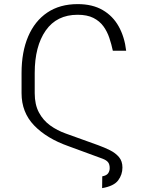

<svg xmlns="http://www.w3.org/2000/svg" viewBox="-20 -742 733 953"><path d="M486.9 191.8 487.6 133.2Q509.2 129.3 516.9 117.9Q524.5 106.5 524.5 92.7Q524.5 73.5 516.3 63.2Q508.2 52.9 488.6 45.5L319.2 -16.7Q211.6 -54.7 149.3 -119.5Q87 -184.3 87 -279.5V-379.3Q87 -484.4 119.9 -561.1Q152.7 -637.8 214.8 -679.7Q277 -721.6 365.4 -721.6Q438.9 -721.6 489.7 -692.1Q540.5 -662.6 569.4 -610.4Q598.4 -558.2 606.2 -490.1H540.1Q533.4 -522 522.7 -553.8Q512.1 -585.6 493.3 -611.5Q474.4 -637.4 443.5 -653.1Q412.6 -668.7 365.4 -668.7Q261.7 -668.7 207 -590.6Q152.3 -512.4 152.3 -379.3V-279.5Q152.3 -222.7 173.3 -183.6Q194.2 -144.5 229.2 -119.3Q264.2 -94.1 306.5 -79.2L467.3 -21.3Q498.6 -9.9 525.9 3.7Q553.3 17.4 570.5 37.6Q587.7 57.9 587.7 89.5Q587.7 125 566.4 153.4Q545.1 181.8 486.9 191.8Z"/></svg>

Font: Inter UI Extra Light
Style: Regular
Weight: 200
Designer: Rasmus Andersson
Foundry: rsms
Version: 3.2;8d6f07862